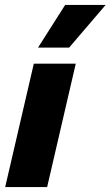

<svg xmlns="http://www.w3.org/2000/svg" viewBox="-20 -758 448 778"><path d="M244 -738H408L260 -565H134ZM287 -500 171 0H1L117 -500Z"/></svg>

Font: Elaine Sans
Style: Bold Italic
Weight: 700
Italic angle: -13°
Designer: Wei Huang
Foundry: Wei Huang
Version: Version 2.001;December 24, 2019;FontCreator 12.0.0.2547 64-b